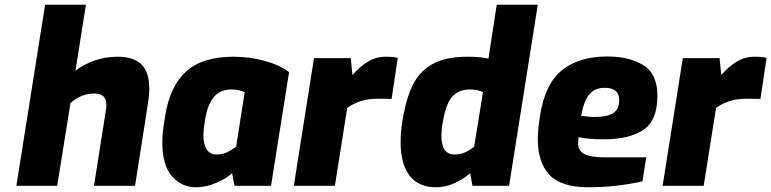

<svg xmlns="http://www.w3.org/2000/svg" viewBox="-20 -783 3250 809"><path d="M170 -763H342L298 -485Q330 -510 376 -527Q422 -544 476 -544Q542 -544 575.5 -512Q609 -480 609 -409Q609 -380 603 -344L549 0H376L427 -324Q428 -330 428 -343Q428 -389 378 -389Q322 -389 277 -349L221 0H49Z M664 -181Q664 -216 669.5 -253Q675 -290 676 -295Q696 -421 765 -482.5Q834 -544 963 -544Q1034 -544 1097.5 -526Q1161 -508 1198 -479L1122 0H968L958 -53Q934 -31 891 -12.5Q848 6 806 6Q744 6 704 -41Q664 -88 664 -181ZM975 -165 1011 -395Q985 -406 955 -406Q908 -406 881.5 -374.5Q855 -343 845 -284Q837 -238 837 -212Q837 -177 850.5 -154.5Q864 -132 893 -132Q918 -132 937 -141.5Q956 -151 975 -165Z M1303 -538H1458L1465 -467Q1497 -503 1530.5 -523.5Q1564 -544 1606 -544Q1636 -544 1656 -539L1630 -366Q1611 -367 1570 -367Q1530 -367 1497.5 -356Q1465 -345 1443 -328L1391 0H1218Z M1668 -183Q1668 -239 1680 -299Q1696 -382 1724.5 -434.5Q1753 -487 1807 -515.5Q1861 -544 1950 -544Q2003 -544 2038 -536L2073 -763H2246L2125 0H1971L1961 -53Q1931 -27 1893.5 -10.5Q1856 6 1817 6Q1743 6 1705.5 -43.5Q1668 -93 1668 -183ZM1978 -165 2015 -395Q1993 -406 1959 -406Q1916 -406 1888 -378.5Q1860 -351 1846 -270Q1840 -239 1840 -211Q1840 -132 1895 -132Q1920 -132 1939.5 -141Q1959 -150 1978 -165Z M2246 -199Q2246 -236 2256 -298Q2276 -428 2347 -486.5Q2418 -545 2540 -545Q2631 -545 2690.5 -508.5Q2750 -472 2750 -380Q2750 -274 2690 -235Q2630 -196 2523 -196Q2459 -196 2418 -205Q2416 -187 2416 -177Q2416 -148 2442.5 -134Q2469 -120 2527 -120H2703L2687 -19Q2577 6 2458 6Q2345 6 2295.5 -46Q2246 -98 2246 -199ZM2589 -361Q2589 -413 2528 -413Q2485 -413 2462 -384Q2439 -355 2429 -295Q2469 -290 2481 -290Q2541 -290 2565 -307Q2589 -324 2589 -361Z M2857 -538H3012L3019 -467Q3051 -503 3084.5 -523.5Q3118 -544 3160 -544Q3190 -544 3210 -539L3184 -366Q3165 -367 3124 -367Q3084 -367 3051.5 -356Q3019 -345 2997 -328L2945 0H2772Z"/></svg>

Font: Exo ExtraBold
Style: Italic
Weight: 800
Italic angle: -9°
Designer: Natanael Gama
Foundry: Natanael Gama
Version: Version 1.500; ttfautohint (v1.6)